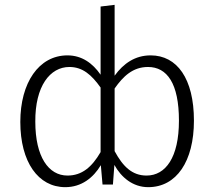

<svg xmlns="http://www.w3.org/2000/svg" viewBox="-20 -763 886 794"><path d="M603 -534C539 -534 491 -501 454 -450V-743L396 -736V-454C363 -502 318 -534 259 -534C140 -534 64 -420 64 -259C64 -93 138 11 250 11C317 11 366 -28 397 -80L404 0H447L453 -81C481 -30 529 11 593 11C710 11 782 -96 782 -264C782 -438 712 -534 603 -534ZM259 -37C181 -37 126 -114 126 -260C125 -407 187 -486 267 -486C322 -486 359 -453 396 -401V-134C360 -72 319 -37 259 -37ZM586 -37C526 -37 488 -75 454 -138V-397C489 -447 529 -486 592 -486C671 -486 720 -418 720 -264C720 -112 665 -37 586 -37Z"/></svg>

Font: FiraGO Light
Style: Regular
Weight: 300
Designer: bBox Type
Foundry: bBox Type GmbH
Version: Version 1.001;PS 001.001;hotconv 1.0.88;makeotf.lib2.5.64775